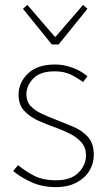

<svg xmlns="http://www.w3.org/2000/svg" viewBox="-20 -754 440 786"><path d="M208 12Q154 12 110 -7.5Q66 -27 34 -54L54 -78Q84 -53 120 -34.5Q156 -16 210 -16Q270 -16 301 -47Q332 -78 332 -118Q332 -150 313.5 -171Q295 -192 267.5 -206Q240 -220 212 -230Q175 -243 139 -259Q103 -275 79.5 -300Q56 -325 56 -366Q56 -416 94.5 -453Q133 -490 206 -490Q242 -490 277.5 -476.5Q313 -463 338 -442L320 -418Q296 -436 269 -449Q242 -462 204 -462Q144 -462 116 -432.5Q88 -403 88 -368Q88 -339 105 -320.5Q122 -302 148.5 -289.5Q175 -277 204 -266Q242 -251 279 -235.5Q316 -220 340 -193.5Q364 -167 364 -120Q364 -85 346 -55Q328 -25 293 -6.5Q258 12 208 12ZM192 -572 74 -718 92 -734 204 -604H208L320 -734L338 -718L220 -572Z"/></svg>

Font: Assistant ExtraLight ExtraLight
Style: Regular
Weight: 250
Version: Version 3.000